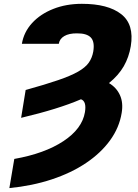

<svg xmlns="http://www.w3.org/2000/svg" viewBox="-20 -757 713 990"><path d="M88.9 -149.4 112.3 -293Q214.4 -321.3 279.8 -343.8Q345.2 -366.2 382.8 -387.7Q420.4 -409.2 437.7 -433.8Q455.1 -458.5 460.9 -491.2Q469.2 -542 448.2 -563.7Q427.2 -585.4 377 -585Q335.9 -585.4 311.5 -571Q287.1 -556.6 283.2 -531.2H92.8Q103 -591.8 145.5 -638.2Q188 -684.6 254.4 -710.9Q320.8 -737.3 402.3 -737.3Q536.6 -737.3 604.7 -684.3Q672.9 -631.3 654.3 -518.6Q645 -462.4 618.2 -415.5Q591.3 -368.7 542 -328.6Q581.1 -305.2 598.6 -266.1Q616.2 -227.1 607.4 -174.8Q595.2 -99.1 547.6 -33.4Q500 32.2 423.6 83.5Q347.2 134.8 246.8 168Q146.5 201.2 28.3 212.9L53.7 62.5Q210.4 34.7 307.1 -29.3Q403.8 -93.3 418 -178.7Q427.2 -234.9 397.5 -245.1Q280.8 -194.8 88.9 -149.4Z"/></svg>

Font: Inter Tight Black
Style: Italic
Weight: 900
Italic angle: -9.39999°
Designer: Rasmus Andersson
Foundry: rsms
Version: Version 3.004; ttfautohint (v1.8.4.7-5d5b)